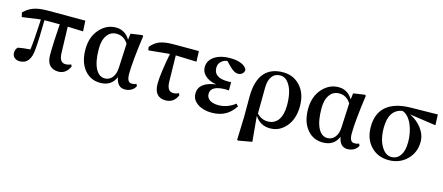

<svg xmlns="http://www.w3.org/2000/svg" viewBox="-51 -1114 4365 1891"><g transform="rotate(15 2131.5 -168.5)"><path d="M121 16Q88 16 67 -2.5Q46 -21 46 -51Q46 -88 70 -109Q111 -118 194 -124Q206 -211 215 -390Q216 -421 217 -436L29 -410L19 -455Q64 -499 116 -518Q172 -538 260 -538H643L649 -430L491 -436L499 -166Q503 -73 564 -73Q594 -73 620 -86L630 -68Q593 16 515 16Q459 16 428 -17Q395 -51 395 -121Q395 -244 409 -438H253Q251 -242 242 -143Q232 16 121 16Z M941 16Q844 16 783 -56Q717 -133 717 -267Q717 -396 793 -478Q862 -551 954 -551Q1046 -551 1098 -466L1106 -529L1223 -546L1233 -538Q1195 -263 1195 -145Q1195 -96 1209 -75Q1221 -57 1247 -57Q1273 -57 1290 -67L1301 -47Q1288 -19 1262 -3Q1232 16 1192 16Q1115 16 1097 -84Q1056 16 941 16ZM974 -38Q1019 -38 1049 -74Q1079 -111 1082 -174L1094 -423Q1051 -493 975 -493Q915 -493 880 -445Q843 -395 843 -307Q843 -175 880 -104Q915 -38 974 -38Z M1608 16Q1491 16 1491 -124Q1491 -218 1533 -437L1318 -416L1312 -449Q1351 -498 1402 -518Q1454 -538 1546 -538H1801L1805 -431L1592 -438L1597 -168Q1599 -116 1617 -94Q1632 -73 1664 -73Q1693 -73 1718 -87L1728 -68Q1693 16 1608 16Z M2078 16Q1992 16 1936 -22Q1876 -61 1876 -126Q1876 -241 2050 -265Q1972 -278 1932 -319Q1897 -354 1897 -401Q1897 -467 1957 -509Q2019 -551 2119 -551Q2179 -551 2223 -535Q2274 -517 2291 -480Q2292 -456 2274.5 -439Q2257 -422 2229 -422Q2193 -422 2149 -464L2097 -517Q2059 -511 2035 -488Q2009 -463 2009 -424Q2009 -323 2154 -323Q2177 -323 2187 -324V-240Q2186 -240 2184 -240Q2165 -242 2157 -242Q2002 -242 2002 -157Q2002 -117 2034 -95Q2066 -73 2123 -73Q2215 -73 2293 -134L2314 -111Q2275 -52 2226 -22Q2165 16 2078 16Z M2401 214 2391 208 2399 -31V-235Q2400 -397 2470 -477Q2536 -551 2657 -551Q2761 -551 2828 -481Q2903 -405 2903 -270Q2903 -140 2834 -60Q2769 16 2673 16Q2573 16 2517 -70L2541 189ZM2633 -44Q2701 -44 2739 -95Q2778 -148 2778 -248Q2778 -379 2734 -451Q2696 -514 2639 -514Q2585 -514 2555 -473.5Q2525 -433 2524 -360L2522 -95Q2569 -44 2633 -44Z M3211 16Q3114 16 3053 -56Q2987 -133 2987 -267Q2987 -396 3063 -478Q3132 -551 3224 -551Q3316 -551 3368 -466L3376 -529L3493 -546L3503 -538Q3465 -263 3465 -145Q3465 -96 3479 -75Q3491 -57 3517 -57Q3543 -57 3560 -67L3571 -47Q3558 -19 3532 -3Q3502 16 3462 16Q3385 16 3367 -84Q3326 16 3211 16ZM3244 -38Q3289 -38 3319 -74Q3349 -111 3352 -174L3364 -423Q3321 -493 3245 -493Q3185 -493 3150 -445Q3113 -395 3113 -307Q3113 -175 3150 -104Q3185 -38 3244 -38Z M3883 16Q3772 16 3702 -57Q3629 -132 3629 -256Q3629 -391 3710 -463Q3794 -537 3959 -540L4236 -544L4240 -435L3972 -474Q4045 -438 4092 -378Q4142 -312 4142 -239Q4142 -132 4070 -59Q3995 16 3883 16ZM4024 -203Q4024 -299 3991 -379Q3953 -467 3891 -488Q3755 -466 3755 -280Q3755 -162 3800 -89Q3842 -21 3900 -21Q3958 -21 3991 -69Q4024 -117 4024 -203Z"/></g></svg>

Font: GenRyuMin TW B
Style: Regular
Weight: 700
Version: Version 1.501;PS 1;hotconv 16.6.51;makeotf.lib2.5.65220